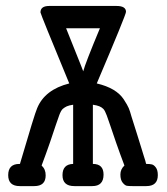

<svg xmlns="http://www.w3.org/2000/svg" viewBox="-20 -631 565 651"><path d="M7.8 -37.1Q7.8 -75.2 45.9 -75.2H47.9V-76.2Q97.7 -246.1 106 -264.2Q131.8 -327.1 214.8 -348.1Q117.7 -583 117.2 -588.9Q117.2 -610.8 147 -610.8H375Q407.2 -610.8 407.2 -590.8Q407.2 -581.1 308.1 -348.1Q341.3 -340.3 364.3 -326.7Q387.2 -313 399.7 -293.9Q412.1 -274.9 416.5 -264.4Q420.9 -253.9 425.8 -235.8Q437 -200.7 446 -171.9Q455.1 -143.1 459.5 -128.4Q463.9 -113.8 467.5 -102.3Q471.2 -90.8 472.7 -85.9Q474.1 -81.1 475.1 -76.2L476.1 -75.2Q488.3 -75.2 495.1 -73.5Q502 -71.8 508.5 -63Q515.1 -54.2 515.1 -37.1Q515.1 0 476.1 0H429.2Q417 0 410.4 -1Q403.8 -2 396 -11.5Q388.2 -21 388.2 -39.1Q388.2 -57.1 401.9 -69.8Q386.7 -109.9 373.3 -148.4Q359.9 -187 354 -205.1Q348.1 -223.1 342 -239.5Q335.9 -255.9 330.6 -261.5Q325.2 -267.1 317.1 -270.5Q309.1 -273.9 294.9 -275.9V-75.2Q331.1 -75.2 331.1 -39.1Q331.1 0 293 0H231.9Q191.9 0 191.9 -37.1Q191.9 -74.2 228 -75.2V-275.9Q213.9 -273.9 206.5 -270.5Q199.2 -267.1 193.1 -262Q187 -256.8 180.9 -240.5Q174.8 -224.1 168.9 -206.1Q163.1 -188 149.7 -148.9Q136.2 -109.9 121.1 -69.8Q135.3 -56.6 134.8 -36.1Q134.8 0 96.2 0H46.9Q7.8 0 7.8 -37.1ZM204.1 -535.2 254.9 -408.2 262.2 -389.2Q269 -416 318.8 -535.2Z"/></svg>

Font: CMU Typewriter Text
Style: Bold
Weight: 700
Version: Version 0.7.0